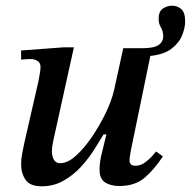

<svg xmlns="http://www.w3.org/2000/svg" viewBox="-20 -642 669 673"><path d="M126 11Q85 11 69.5 -12Q54 -35 54 -66Q54 -85 58 -105.5Q62 -126 65 -140L114 -354Q114 -354 116 -364Q118 -374 120 -386.5Q122 -399 122 -408Q122 -421 112 -428Q102 -435 87 -435Q76 -435 67.5 -434Q59 -433 54 -433V-465L201 -476H239L169 -159Q168 -155 165 -139.5Q162 -124 162 -112Q162 -94 169 -82Q176 -70 191 -70Q217 -70 246 -96Q275 -122 302.5 -162.5Q330 -203 351 -247Q372 -291 380 -327L412 -473H478Q519 -473 535.5 -484Q552 -495 552 -515Q552 -533 544 -546Q536 -559 536 -576Q536 -602 551 -612Q566 -622 583 -622Q602 -622 615.5 -610Q629 -598 629 -567Q629 -545 618.5 -518.5Q608 -492 581.5 -471.5Q555 -451 507 -446L440 -121Q440 -121 437 -105Q434 -89 434 -78Q434 -72 438.5 -66.5Q443 -61 455 -61Q473 -61 489 -73Q505 -85 515.5 -97.5Q526 -110 527 -111L551 -94Q521 -48 487 -19Q453 10 398 10Q368 10 348.5 -2.5Q329 -15 329 -47Q329 -75 336.5 -103.5Q344 -132 353 -171H343Q330 -149 310.5 -118Q291 -87 264 -57.5Q237 -28 202.5 -8.5Q168 11 126 11Z"/></svg>

Font: STIX Two Text Medium
Style: Italic
Weight: 500
Italic angle: -12°
Designer: Ross Mills, John Hudson & Paul Hanslow, Tiro Typeworks Ltd; with prior portions MicroPress Inc. and Coen Hoffman, Elsevi
Foundry: Tiro Typeworks Ltd
Version: Version 2.13 b171